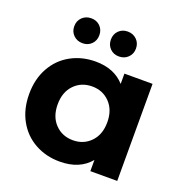

<svg xmlns="http://www.w3.org/2000/svg" viewBox="-134 -871 961 1000"><g transform="rotate(20 346.0 -371.0)"><path d="M620 -538V0H471V-62Q413 8 303 8Q227 8 165.5 -26Q104 -60 69 -123Q34 -186 34 -269Q34 -352 69 -415Q104 -478 165.5 -512Q227 -546 303 -546Q406 -546 464 -481V-538ZM467 -269Q467 -337 428 -377.5Q389 -418 330 -418Q270 -418 231 -377.5Q192 -337 192 -269Q192 -201 231 -160.5Q270 -120 330 -120Q389 -120 428 -160.5Q467 -201 467 -269ZM134 -681Q134 -711 154 -730.5Q174 -750 204 -750Q234 -750 253.5 -730.5Q273 -711 273 -681Q273 -651 253.5 -631.5Q234 -612 204 -612Q174 -612 154 -631.5Q134 -651 134 -681ZM337 -681Q337 -711 356.5 -730.5Q376 -750 406 -750Q436 -750 456 -730.5Q476 -711 476 -681Q476 -651 456 -631.5Q436 -612 406 -612Q376 -612 356.5 -631.5Q337 -651 337 -681Z"/></g></svg>

Font: Idrija
Style: Bold
Weight: 700
Designer: Julieta Ulanovsky
Foundry: Julieta Ulanovsky
Version: Version 7.200